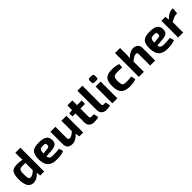

<svg xmlns="http://www.w3.org/2000/svg" viewBox="425 -2345 3992 3992"><g transform="rotate(-45 2420.5 -349.0)"><path d="M548 0H432L420 -90Q334 12 229 12Q60 12 58 -256Q57 -406 110 -463Q151 -507 244 -507Q324 -507 405 -494Q399 -556 399 -591L401 -700H549ZM321 -403Q248 -403 229 -378Q207 -352 208 -254Q208 -168 219 -141Q230 -112 266 -113Q327 -114 400 -188V-403Z M1127 -23Q1049 12 915 12Q774 12 710 -56Q649 -120 646 -257Q644 -401 703 -456Q757 -507 897 -507Q1027 -507 1083 -461Q1132 -421 1132 -337Q1132 -267 1088 -236Q1047 -207 949 -200L805 -189Q813 -140 841 -121Q865 -106 916 -106Q1013 -106 1104 -117ZM915 -287Q955 -290 970 -302Q988 -316 987 -351Q986 -384 967 -393Q952 -400 903 -399Q845 -399 825 -375Q804 -350 802 -276Z M1695 0H1581L1568 -93Q1473 13 1370 13Q1299 13 1261 -24Q1224 -61 1225 -126L1224 -493H1372L1371 -166Q1371 -111 1416 -111Q1468 -111 1549 -188L1548 -493H1694Z M2007 -158Q2007 -130 2017 -121Q2027 -111 2057 -111H2123L2144 -7Q2094 12 2009 12Q1939 12 1900 -27Q1860 -65 1861 -133L1862 -394H1773L1772 -488L1862 -493L1863 -631H2008V-493H2144V-394H2007Z M2371 -158Q2371 -131 2382 -121Q2393 -111 2424 -111H2467L2489 -6Q2456 12 2376 12Q2307 12 2266 -25Q2226 -62 2225 -127V-700H2372Z M2656 -711Q2703 -711 2704 -665L2705 -611Q2705 -571 2662 -571H2599Q2553 -571 2553 -617V-670Q2551 -711 2594 -711ZM2554 0V-493H2701V0Z M3248 -20Q3176 12 3060 12Q2926 12 2865 -49Q2803 -112 2803 -253Q2803 -392 2855 -449Q2908 -507 3039 -507Q3156 -507 3233 -475L3226 -385Q3109 -387 3076 -387Q3007 -387 2983 -360Q2956 -330 2958 -246Q2959 -159 2982 -132Q3003 -108 3069 -108Q3162 -108 3224 -117Z M3481 -526Q3481 -464 3472 -405Q3571 -507 3667 -507Q3735 -507 3773 -471Q3812 -434 3812 -367L3811 0H3664L3665 -327Q3664 -360 3656 -371Q3648 -382 3626 -382Q3570 -382 3479 -303L3480 0H3332V-700H3480Z M4387 -23Q4309 12 4175 12Q4034 12 3970 -56Q3909 -120 3906 -257Q3904 -401 3963 -456Q4017 -507 4157 -507Q4287 -507 4343 -461Q4392 -421 4392 -337Q4392 -267 4348 -236Q4307 -207 4209 -200L4065 -189Q4073 -140 4101 -121Q4125 -106 4176 -106Q4273 -106 4364 -117ZM4175 -287Q4215 -290 4230 -302Q4248 -316 4247 -351Q4246 -384 4227 -393Q4212 -400 4163 -399Q4105 -399 4085 -375Q4064 -350 4062 -276Z M4828 -370H4792Q4744 -370 4635 -309L4636 0H4488V-493H4603L4616 -400Q4715 -507 4811 -507H4841Z"/></g></svg>

Font: Taylor Sans Bold LRS
Style: Bold
Weight: 700
Italic angle: -8°
Designer: Natanael Gama
Version: Version 1.001 September 8, 2015